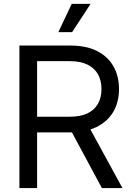

<svg xmlns="http://www.w3.org/2000/svg" viewBox="-20 -960 677 980"><path d="M79.1 0V-727.5H339.8Q419.9 -727.5 475.1 -699.7Q530.3 -671.9 558.8 -621.8Q587.4 -571.8 587.4 -504.9Q587.4 -438.5 557.9 -388.7Q528.3 -338.9 472.2 -311.5Q416 -284.2 336.4 -284.2H129.4V-364.3H336.9Q390.6 -364.3 426.3 -381.3Q461.9 -398.4 480 -430.2Q498 -461.9 498 -504.9Q498 -549.3 480 -581.1Q461.9 -612.8 426 -630.4Q390.1 -647.9 335.9 -647.9H169.4V0ZM500 0 324.2 -327.1H426.3L605 0ZM277.8 -795.9 346.2 -940.4H442.4L348.1 -795.9Z"/></svg>

Font: Inter 24pt
Style: Regular
Weight: 400
Designer: Rasmus Andersson
Foundry: rsms
Version: Version 4.001;git-66647c0bb